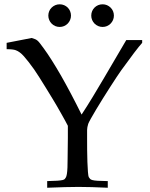

<svg xmlns="http://www.w3.org/2000/svg" viewBox="-20 -882 707 902"><path d="M11.2 -650.9V-680.7L128.9 -703.6Q139.6 -700.2 145.5 -697.8Q151.4 -695.3 156.7 -690.7Q162.1 -686 168.5 -677.5Q174.8 -668.9 186.5 -653.3Q203.6 -629.9 223.4 -598.6Q243.2 -567.4 266.6 -526.9Q312 -447.3 363.3 -343.8Q389.6 -383.8 415.5 -426.5Q441.4 -469.2 469.2 -516.6L573.2 -693.8H647.9V-680.7Q621.1 -650.9 549.3 -551.3Q541.5 -540.5 527.6 -519.5Q513.7 -498.5 497.3 -472.9Q481 -447.3 463.6 -419.7Q446.3 -392.1 431.9 -367.9Q417.5 -343.8 407.2 -325.4Q397 -307.1 394.5 -300.3Q389.2 -283.2 389.2 -271.5V-233.9Q389.2 -207.5 389.4 -177.5Q389.6 -147.5 390.6 -120.8Q391.6 -94.2 393.1 -74.5Q394.5 -54.7 397.5 -49.3Q400.4 -44.9 403.3 -41.5Q406.2 -38.1 414.6 -35.9Q422.9 -33.7 439.2 -32.7Q455.6 -31.7 486.3 -31.2V0Q446.3 -2 412.1 -2.9Q377.9 -3.9 348.6 -3.9Q320.8 -3.9 284.2 -2.9Q247.6 -2 201.7 0V-31.2Q232.4 -31.7 249 -33Q265.6 -34.2 273.7 -36.1Q281.7 -38.1 284.2 -41Q286.6 -43.9 289.1 -47.9Q295.4 -57.6 296.9 -95.2Q297.4 -100.6 297.6 -134.8Q297.9 -168.9 298.8 -233.9V-291Q295.9 -297.4 287.1 -313.2Q278.3 -329.1 267.8 -347.9Q257.3 -366.7 246.6 -385Q235.8 -403.3 229 -414.6L196.8 -467.3Q159.7 -527.8 140.1 -556.2Q111.8 -595.7 92.5 -617.4Q73.2 -639.2 54.2 -646Q41.5 -650.9 11.2 -650.9ZM260.3 -861.8Q271.5 -861.8 281.2 -857.7Q291 -853.5 298.1 -846.4Q305.2 -839.4 309.3 -829.6Q313.5 -819.8 313.5 -808.6Q313.5 -797.9 309.3 -788.1Q305.2 -778.3 297.9 -771Q290.5 -763.7 281 -759.5Q271.5 -755.4 260.3 -755.4Q249.5 -755.4 239.7 -759.5Q230 -763.7 222.7 -771Q215.3 -778.3 211.2 -788.1Q207 -797.9 207 -808.6Q207 -819.8 211.2 -829.6Q215.3 -839.4 222.7 -846.4Q230 -853.5 239.7 -857.7Q249.5 -861.8 260.3 -861.8ZM461.9 -861.8Q473.1 -861.8 482.7 -857.7Q492.2 -853.5 499.5 -846.4Q506.8 -839.4 511 -829.6Q515.1 -819.8 515.1 -808.6Q515.1 -797.9 511 -788.1Q506.8 -778.3 499.5 -771Q492.2 -763.7 482.7 -759.5Q473.1 -755.4 461.9 -755.4Q451.2 -755.4 441.4 -759.5Q431.6 -763.7 424.3 -771Q417 -778.3 412.8 -788.1Q408.7 -797.9 408.7 -808.6Q408.7 -819.8 412.8 -829.6Q417 -839.4 424.1 -846.4Q431.2 -853.5 440.9 -857.7Q450.7 -861.8 461.9 -861.8Z"/></svg>

Font: XB Kayhan
Style: Regular
Weight: 400
Designer: Behnam
Foundry: Irmug
Version: Version 7.300 2009